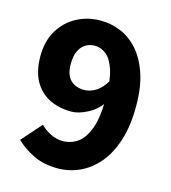

<svg xmlns="http://www.w3.org/2000/svg" viewBox="-101 -729 730 822"><g transform="rotate(15 264.0 -317.5)"><path d="M228.8 12Q166.2 12 119.9 -11.1Q73.6 -34.2 43.2 -64.5L120.8 -152.4Q137.1 -134.5 164.3 -120.5Q191.6 -106.6 219.3 -106.6Q256.7 -106.6 286.4 -127.9Q316.2 -149.2 333.8 -198.4Q351.4 -247.6 351.4 -332.2Q351.4 -411 336.7 -455.7Q322 -500.3 298.7 -518.5Q275.5 -536.7 248.3 -536.7Q226.6 -536.7 208.4 -526Q190.3 -515.4 179.3 -492.9Q168.3 -470.5 168.3 -434.2Q168.3 -401.1 179.2 -380.7Q190 -360.3 208.9 -351Q227.7 -341.7 251.7 -341.7Q277 -341.7 303 -357.2Q329 -372.7 350.4 -410.1L357 -314.1Q332.9 -278.5 293.9 -258.2Q254.8 -237.9 223.3 -237.9Q168.9 -237.9 126.1 -258.8Q83.4 -279.8 58.7 -323.3Q34.1 -366.9 34.1 -434.2Q34.1 -500.3 63 -548.2Q91.8 -596.1 139.8 -621.6Q187.8 -647.1 245.3 -647.1Q291.7 -647.1 334.6 -629.1Q377.6 -611.2 411.4 -573.1Q445.2 -535 465.4 -475.3Q485.6 -415.6 485.6 -332.2Q485.6 -243.4 464.5 -178.4Q443.4 -113.3 407.2 -71.3Q371 -29.3 325 -8.6Q279 12 228.8 12Z"/></g></svg>

Font: Source Sans Variable
Style: Regular
Weight: 200
Designer: Paul D. Hunt
Foundry: Adobe Systems Incorporated
Version: Version 3.006;hotconv 1.0.111;makeotfexe 2.5.65597